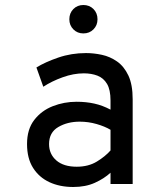

<svg xmlns="http://www.w3.org/2000/svg" viewBox="-20 -735 656 767"><path d="M272.5 12Q219 12 177.5 -7.2Q136 -26.5 112 -64.5Q88 -102.5 88 -159.5Q88 -218.5 116.8 -255.8Q145.5 -293 190.8 -310.8Q236 -328.5 286 -328.5Q324 -328.5 356.8 -321.2Q389.5 -314 421.5 -297V-333.5Q421.5 -376.5 407.5 -400Q393.5 -423.5 369.2 -432.8Q345 -442 315 -442Q273.5 -442 230 -426.2Q186.5 -410.5 153 -388.5L125.5 -465.5Q160.5 -487 212.8 -505Q265 -523 323.5 -523Q354.5 -523 387 -516Q419.5 -509 447.5 -489.5Q475.5 -470 492.8 -433.5Q510 -397 510 -338.5V0H421.5V-45Q396 -21.5 359 -4.8Q322 12 272.5 12ZM286.5 -69Q333 -69 366.8 -89.5Q400.5 -110 421.5 -134V-216.5Q399 -230 366 -239.5Q333 -249 298.5 -249Q249.5 -249 212.8 -227.5Q176 -206 176 -159.5Q176 -119.5 205 -94.2Q234 -69 286.5 -69ZM313 -601.5Q289 -601.5 273 -617.8Q257 -634 257 -658Q257 -682.5 273 -698.8Q289 -715 313 -715Q337.5 -715 353.5 -698.8Q369.5 -682.5 369.5 -658Q369.5 -634 353.5 -617.8Q337.5 -601.5 313 -601.5Z"/></svg>

Font: Overpass Mono Light Medium
Style: Regular
Weight: 500
Monospace: yes
Version: Version 4.000